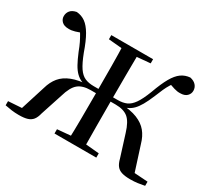

<svg xmlns="http://www.w3.org/2000/svg" viewBox="-148 -991 1346 1242"><g transform="rotate(30 524.5 -370.5)"><path d="M369 0V-32L512 -45H536L681 -32V0ZM369 -704V-735H681V-704L536 -691H512ZM467 0Q470 -85 470.5 -173.5Q471 -262 471 -364V-382Q471 -477 470.5 -564Q470 -651 467 -735H582Q581 -652 580.5 -565.5Q580 -479 580 -382V-364Q580 -264 580.5 -175Q581 -86 582 0ZM817 -71 766 -233Q744 -306 711 -333Q678 -360 618 -360H523V-392H615Q653 -392 680 -404Q707 -416 730 -449Q753 -482 778 -547Q805 -622 830 -665.5Q855 -709 883.5 -729.5Q912 -750 949 -753Q978 -747 993.5 -729.5Q1009 -712 1009 -688Q1009 -665 992 -648.5Q975 -632 942 -632Q921 -631 896.5 -638.5Q872 -646 838 -659L890 -686Q872 -661 859 -640Q846 -619 835 -594.5Q824 -570 810 -535Q790 -487 772.5 -456.5Q755 -426 736.5 -407.5Q718 -389 694.5 -379Q671 -369 639 -363L641 -382Q720 -378 768.5 -358.5Q817 -339 845 -305Q873 -271 887 -221L953 -15L897 -41L1046 -31V0Q1021 5 996 8.5Q971 12 941 12Q902 12 877.5 4.5Q853 -3 839 -21Q825 -39 817 -71ZM232 -71Q224 -38 210 -20.5Q196 -3 172 4.5Q148 12 108 12Q79 12 54 8.5Q29 5 4 0V-31L153 -41L97 -15L162 -221Q176 -271 204 -305Q232 -339 281.5 -358.5Q331 -378 409 -382V-363Q378 -369 355 -379Q332 -389 313 -407.5Q294 -426 277 -456.5Q260 -487 240 -535Q227 -570 215 -594.5Q203 -619 190.5 -640Q178 -661 160 -686L211 -659Q180 -646 155 -638.5Q130 -631 108 -632Q75 -632 58 -648.5Q41 -665 41 -688Q41 -712 55.5 -729.5Q70 -747 101 -753Q138 -750 166.5 -729.5Q195 -709 220.5 -665.5Q246 -622 272 -547Q297 -482 319.5 -449Q342 -416 369.5 -404Q397 -392 435 -392H527V-360H431Q372 -360 339 -333Q306 -306 285 -233Z"/></g></svg>

Font: Noto Serif KR SemiBold
Style: Regular
Weight: 600
Designer: Ryoko NISHIZUKA 西塚涼子 (kana & ideographs); Frank Grießhammer (Latin, Greek & Cyrillic); Wenlong ZHANG 张文龙 (bopomofo); San
Foundry: Adobe
Version: Version 2.003-H1;hotconv 1.1.1;makeotfexe 2.6.0